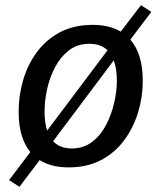

<svg xmlns="http://www.w3.org/2000/svg" viewBox="-20 -636 622 741"><path d="M338 -540Q402 -540 446 -514L524 -616L564 -590L483 -483Q506 -457 518.5 -417.5Q531 -378 531 -324Q531 -262 513 -202.5Q495 -143 459.5 -95Q424 -47 370.5 -18.5Q317 10 245 10Q178 10 133 -18L55 85L15 59L97 -49Q75 -76 63.5 -114.5Q52 -153 52 -206Q52 -268 69.5 -327.5Q87 -387 122.5 -435Q158 -483 211.5 -511.5Q265 -540 338 -540ZM325 -467Q279 -467 246.5 -442Q214 -417 193 -377.5Q172 -338 162 -292.5Q152 -247 152 -206Q152 -162 162 -132L395 -442Q369 -467 325 -467ZM431 -324Q431 -371 419 -403L185 -91Q211 -63 257 -63Q302 -63 335 -88Q368 -113 389 -153Q410 -193 420.5 -238.5Q431 -284 431 -324Z"/></svg>

Font: Bitter Medium
Style: Italic
Weight: 500
Italic angle: -9°
Designer: Sol Matas, and Bitter project Authors
Foundry: Sol Matas
Version: Version 2.001